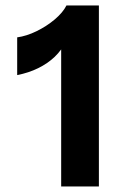

<svg xmlns="http://www.w3.org/2000/svg" viewBox="-20 -689 443 704"><path d="M180.8 -617.8C160.8 -600.9 138.5 -586.6 114 -574.6C89.4 -562.6 65.7 -555.1 43 -552V-413.7C71.2 -419.2 96.9 -427.7 120 -439.1C143 -450.4 163.2 -464.2 180.4 -480.5C189.5 -489.2 197.4 -498.3 204.3 -507.8V-5.2H342.6V-669H223.7C215.1 -651.8 200.8 -634.8 180.8 -617.8Z"/></svg>

Font: Diatome Awesome Bold
Style: Regular
Weight: 400
Designer: 15.100.17
Foundry: 15.100.17
Version: Version 1.010;Fontself Maker 3.5.8